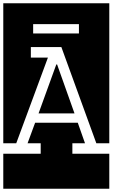

<svg xmlns="http://www.w3.org/2000/svg" viewBox="-32 -937 686 1170"><path d="M634 -917V-64H555L342 -650H156V-586H260L67 -64H-12V-917ZM422 -246H203L311 -544H316ZM-12 213V0H216V-64H136L182 -189H442L486 -64H409V0H634V213ZM449 -733V-790H170V-733Z"/></svg>

Font: Zilla Slab Regular Highlight
Style: Regular
Weight: 410
Designer: Typotheque Type Foundry
Foundry: Typotheque type foundry
Version: Version 1.0; 2017